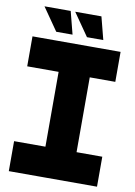

<svg xmlns="http://www.w3.org/2000/svg" viewBox="-96 -946 709 1008"><g transform="rotate(10 258.5 -442.5)"><path d="M190.5 0V-558.7L324 -718.5H356.5V-159.8L223 0ZM23.5 0V-159.8H190.5V0ZM223 0 356.5 -159.8H493.7V0ZM23.1 -558.7V-718.5H324L190.5 -558.7ZM356.5 -558.7V-718.5H492.7V-558.7ZM305.5 -763.8 222.2 -883.7V-884.7H361.3L392.5 -763.8ZM141.7 -763.8 58.4 -883.7V-884.7H197.5L228.6 -763.8Z"/></g></svg>

Font: Foldit Thin
Style: Regular
Weight: 100
Designer: Sophia Tai
Foundry: Sophia Tai
Version: Version 1.003